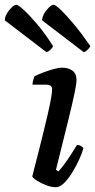

<svg xmlns="http://www.w3.org/2000/svg" viewBox="-93 -783 398 803"><path d="M141 0Q122 0 100 -8.5Q78 -17 61.5 -27.5Q45 -38 42 -45Q44 -54 51 -81Q58 -108 67.5 -145Q77 -182 87 -223Q97 -264 106 -302.5Q115 -341 120 -369Q125 -397 125 -409Q125 -419 119 -424Q113 -429 96 -429H43Q43 -438 46 -448Q49 -458 51 -464Q65 -471 87 -479.5Q109 -488 131 -494Q153 -500 166 -500Q193 -500 210 -487.5Q227 -475 227 -449Q227 -434 219 -394.5Q211 -355 192 -278Q173 -201 141 -73L151 -66Q161 -76 175.5 -95.5Q190 -115 204.5 -137.5Q219 -160 229 -177Q238 -177 245.5 -172.5Q253 -168 256 -163Q250 -142 237.5 -114.5Q225 -87 208.5 -60.5Q192 -34 174.5 -17Q157 0 141 0ZM257 -565 83 -698Q84 -714 93 -728.5Q102 -743 113 -753Q124 -763 131 -763Q139 -763 162 -741Q185 -719 217 -680.5Q249 -642 285 -590Q282 -584 274 -575.5Q266 -567 257 -565ZM101 -565 -73 -698Q-72 -714 -63 -728.5Q-54 -743 -43 -753Q-32 -763 -25 -763Q-17 -763 7 -741Q31 -719 63.5 -680.5Q96 -642 129 -590Q127 -584 118.5 -575.5Q110 -567 101 -565Z"/></svg>

Font: Texturina 72pt 72pt SemiBold
Style: Italic
Weight: 600
Italic angle: -11°
Designer: Guillermo Torres Carreño
Foundry: Omnibus-Type
Version: Version 1.002; ttfautohint (v1.8.3)